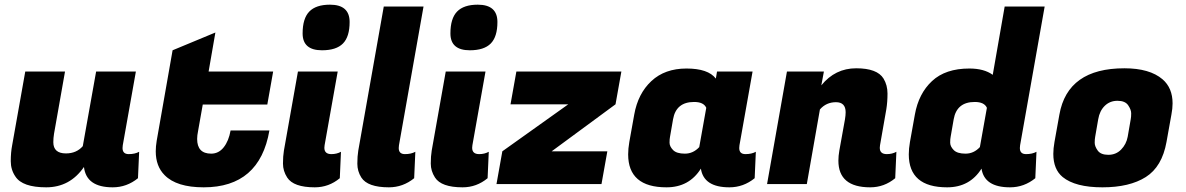

<svg xmlns="http://www.w3.org/2000/svg" viewBox="-20 -787 5071 821"><path d="M504 -154Q504 -128 530.5 -128Q557 -128 575 -138L570 -25Q522 14 462 14Q349 14 339 -73Q279 14 177.5 14Q76 14 46 -32Q26 -61 26 -98Q26 -135 32 -166L88 -481H258L211 -215Q208 -197 208 -179Q208 -131 262 -131Q307 -131 334 -162L391 -481H561L505 -166Q504 -160 504 -154Z M851 14Q735 14 684 -38Q646 -76 646 -140Q646 -161 650 -185L718 -572L901 -648L872 -481H1148L1123 -340H847L827 -227Q823 -208 823 -193Q823 -130 883 -130Q915 -130 936.5 -157Q958 -184 966 -229H1132Q1090 14 851 14Z M1397 -128Q1420 -128 1438 -138L1433 -25Q1386 14 1326 14Q1235 14 1208 -28Q1190 -56 1190 -87.5Q1190 -119 1194 -143L1254 -481H1424L1368 -166Q1367 -160 1367 -155Q1367 -128 1397 -128ZM1274 -644Q1274 -708 1302.5 -737.5Q1331 -767 1391 -767Q1475 -767 1475 -693Q1475 -630 1446.5 -601Q1418 -572 1357 -572Q1274 -572 1274 -644Z M1685 -154Q1685 -128 1711.5 -128Q1738 -128 1756 -138L1751 -25Q1703 14 1643 14Q1552 14 1525 -28Q1508 -55 1508 -87Q1508 -119 1512 -143L1621 -759H1791L1686 -166Q1685 -160 1685 -154Z M2029 -128Q2052 -128 2070 -138L2065 -25Q2018 14 1958 14Q1867 14 1840 -28Q1822 -56 1822 -87.5Q1822 -119 1826 -143L1886 -481H2056L2000 -166Q1999 -160 1999 -155Q1999 -128 2029 -128ZM1906 -644Q1906 -708 1934.5 -737.5Q1963 -767 2023 -767Q2107 -767 2107 -693Q2107 -630 2078.5 -601Q2050 -572 1989 -572Q1906 -572 1906 -644Z M2552 0H2103L2128 -140L2410 -341H2163L2188 -481H2637L2612 -341L2339 -140H2577Z M3141 -154Q3141 -128 3167.5 -128Q3194 -128 3212 -138L3207 -25Q3159 14 3099 14Q2989 14 2977 -66Q2927 14 2830 14Q2666 14 2666 -127Q2666 -151 2671 -180L2692 -297Q2708 -387 2765.5 -440.5Q2823 -494 2915.5 -494Q3008 -494 3041 -451L3046 -481H3198L3142 -166Q3141 -160 3141 -154ZM2845 -202Q2843 -193 2843 -177Q2843 -161 2858 -145.5Q2873 -130 2908.5 -130Q2944 -130 2970 -158L3000 -326Q2989 -351 2948 -351Q2871 -351 2858 -277Z M3596 -307Q3596 -350 3554.5 -350Q3513 -350 3486 -319L3430 0H3260L3345 -481H3503L3492 -422Q3551 -495 3641 -495Q3731 -495 3758 -451Q3775 -423 3775 -387Q3775 -351 3770 -320L3743 -166Q3742 -160 3742 -155Q3742 -128 3772 -128Q3795 -128 3813 -138L3808 -25Q3761 14 3701 14Q3565 14 3565 -100Q3565 -120 3569 -143L3593 -276Q3596 -294 3596 -307Z M4341 -154Q4341 -128 4367.5 -128Q4394 -128 4412 -138L4407 -25Q4359 14 4299 14Q4189 14 4177 -66Q4127 14 4030 14Q3866 14 3866 -127Q3866 -151 3871 -180L3892 -297Q3908 -387 3965.5 -440.5Q4023 -494 4125 -494Q4188 -494 4225 -467L4276 -759H4447L4342 -166Q4341 -160 4341 -154ZM4045 -202Q4043 -193 4043 -177Q4043 -161 4058 -145.5Q4073 -130 4108.5 -130Q4144 -130 4170 -158L4200 -326Q4189 -351 4148 -351Q4071 -351 4058 -277Z M4788 -495Q4896 -495 4951 -448Q4994 -411 4994 -345Q4994 -323 4989 -297L4968 -180Q4949 -74 4879.5 -30Q4810 14 4694 14Q4578 14 4524 -30Q4484 -63 4484 -129Q4484 -152 4489 -180L4510 -297Q4545 -495 4788 -495ZM4815 -277Q4817 -287 4817 -302.5Q4817 -318 4804 -337Q4791 -356 4758.5 -356Q4726 -356 4704 -334.5Q4682 -313 4676 -277L4663 -202Q4661 -192 4661 -176.5Q4661 -161 4674 -143Q4687 -125 4719.5 -125Q4752 -125 4774 -147.5Q4796 -170 4802 -202Z"/></svg>

Font: Fugaz One
Style: Regular
Weight: 400
Designer: Daniel Hernandez
Foundry: Daniel Hernandez
Version: Version 1.002